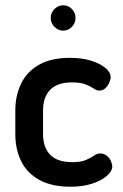

<svg xmlns="http://www.w3.org/2000/svg" viewBox="-20 -699 465 727"><path d="M247 8Q175 8 128.5 -18Q82 -44 60 -89Q38 -134 38 -191V-281Q38 -337 60 -382.5Q82 -428 128 -454Q174 -480 245 -480Q291 -480 325.5 -469Q360 -458 379.5 -441.5Q399 -425 399 -407Q399 -398 393.5 -385.5Q388 -373 378.5 -364.5Q369 -356 356 -356Q346 -356 334.5 -364Q323 -372 304 -379.5Q285 -387 253 -387Q197 -387 170 -359Q143 -331 143 -281V-191Q143 -141 170 -113Q197 -85 254 -85Q287 -85 306 -93.5Q325 -102 336.5 -110Q348 -118 359 -118Q373 -118 383.5 -110Q394 -102 399.5 -90Q405 -78 405 -68Q405 -51 384.5 -33Q364 -15 328.5 -3.5Q293 8 247 8ZM219 -583Q200 -583 186 -597.5Q172 -612 172 -631Q172 -650 186 -664.5Q200 -679 219 -679Q239 -679 252.5 -664.5Q266 -650 266 -631Q266 -612 252.5 -597.5Q239 -583 219 -583Z"/></svg>

Font: Dosis ExtraLight SemiBold
Style: Regular
Weight: 600
Version: Version 3.001; ttfautohint (v1.8.2)